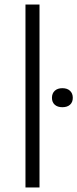

<svg xmlns="http://www.w3.org/2000/svg" viewBox="-20 -828 342 848"><path d="M92.5 0V-808H154.5V0ZM209.5 -396Q209.5 -415.5 221.8 -427Q234 -438.5 255.5 -438.5Q277 -438.5 289.2 -427Q301.5 -415.5 301.5 -396Q301.5 -376.5 289.2 -365.5Q277 -354.5 255.5 -354.5Q234 -354.5 221.8 -365.5Q209.5 -376.5 209.5 -396Z"/></svg>

Font: Encode Sans Expanded Light
Style: Regular
Weight: 300
Width: 7
Designer: Multiple Designers
Foundry: Impallari Type
Version: Version 2.000